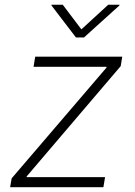

<svg xmlns="http://www.w3.org/2000/svg" viewBox="-20 -776 561 796"><path d="M22 0 28.3 -36.6 421.4 -495.6 421.9 -499H119.1L126 -541H486.8L480.5 -502L90.8 -44.9L90.3 -41.5H415.5L408.7 0ZM240.2 -756.3 317.4 -654.3 428.7 -756.3H475.6L475.1 -753.4L328.1 -620.6H294.9L193.4 -753.4L193.8 -756.3Z"/></svg>

Font: Inter 17pt ExtraLight
Style: Italic
Weight: 250
Italic angle: -9.3988°
Version: Version 4.001;git-66647c0bb